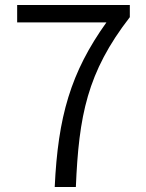

<svg xmlns="http://www.w3.org/2000/svg" viewBox="-20 -752 589 772"><path d="M200 0H285C297 -286 330 -461 502 -683V-732H49V-662H408C264 -461 213 -282 200 0Z"/></svg>

Font: Noto Sans KR DemiLight
Style: Regular
Weight: 350
Designer: Ryoko NISHIZUKA 西塚涼子 (kana, bopomofo & ideographs); Paul D. Hunt (Latin, Greek & Cyrillic); Sandoll Communications 산돌커뮤니
Foundry: Adobe
Version: Version 2.004;hotconv 1.0.118;makeotfexe 2.5.65603